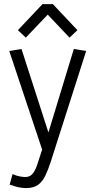

<svg xmlns="http://www.w3.org/2000/svg" viewBox="-20 -724 471 941"><path d="M107.9 197.8Q89.4 197.8 69.3 193.4Q49.3 189 27.3 180.7L41.5 129.4Q60.5 137.7 76.7 140.6Q92.8 143.6 103.5 143.6Q126 143.6 139.4 128.2Q152.8 112.8 164.1 78.1L193.4 -12.2V29.8L25.4 -474.1L85.4 -483.9L226.6 -45.9H208.5L341.8 -483.9L402.3 -474.1L229 67.9Q215.8 108.9 201.7 137.9Q187.5 167 165.8 182.4Q144 197.8 107.9 197.8ZM106.4 -539.6 67.9 -576.2 188 -703.6H239.3L359.4 -576.2L320.8 -539.6L213.9 -652.3Z"/></svg>

Font: Anaheim
Style: Regular
Weight: 400
Designer: Vernon Adams
Foundry: Vernon Adams
Version: Version 2.001